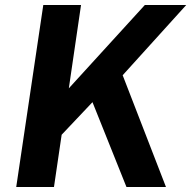

<svg xmlns="http://www.w3.org/2000/svg" viewBox="-20 -743 760 763"><path d="M44.5 0 152 -723H302L253.5 -392L555.5 -723H720L467.5 -444L639.5 0H482.5L347.5 -337L225 -207.5L194.5 0Z"/></svg>

Font: Public Sans Thin
Style: Bold Italic
Weight: 700
Italic angle: -8°
Version: Version 2.001